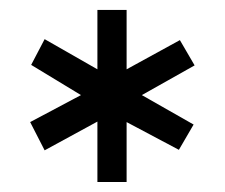

<svg xmlns="http://www.w3.org/2000/svg" viewBox="-20 -781 447 382"><path d="M40 -538.1 141.1 -591.8 42 -651.9 68.8 -703.1 173.8 -643.1V-761.2H231.9V-643.1L337.9 -701.2L367.2 -650.9L262.2 -591.8L365.2 -533.2L335.9 -482.9L231.9 -538.1V-418.9H173.8V-539.1L68.8 -481.9Z"/></svg>

Font: Kelly Slab
Style: Regular
Weight: 400
Designer: Denis Masharov
Foundry: Denis Masharov
Version: Version 1.001